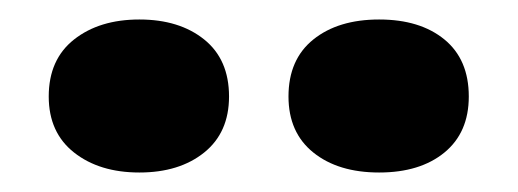

<svg xmlns="http://www.w3.org/2000/svg" viewBox="-20 -741 531 197"><path d="M123 -564Q82 -564 56 -584.5Q30 -605 30 -642Q30 -680 56 -700.5Q82 -721 123 -721Q164 -721 189.5 -700.5Q215 -680 215 -642Q215 -605 189.5 -584.5Q164 -564 123 -564ZM369 -564Q327 -564 301.5 -584.5Q276 -605 276 -642Q276 -680 301.5 -700.5Q327 -721 369 -721Q411 -721 436 -700.5Q461 -680 461 -642Q461 -605 436 -584.5Q411 -564 369 -564Z"/></svg>

Font: Hahmlet Black
Style: Regular
Weight: 900
Version: Version 1.002